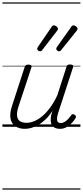

<svg xmlns="http://www.w3.org/2000/svg" viewBox="-20 -1050 686 1590"><path d="M186 17Q139 17 107 -4.5Q75 -26 67 -68.5Q59 -111 80 -175L184 -494Q189 -506 195 -510.5Q201 -515 215 -515Q232 -515 238 -509Q244 -503 240 -491L133 -167Q119 -125 121 -94.5Q123 -64 142.5 -48.5Q162 -33 200 -33Q228 -33 260.5 -45.5Q293 -58 327 -85.5Q361 -113 393.5 -156.5Q426 -200 455 -262L530 -495Q534 -508 540 -512Q546 -516 559 -516Q576 -516 582.5 -510.5Q589 -505 585 -493L461 -113Q453 -87 452 -68Q451 -49 459 -40Q467 -31 483 -31Q499 -31 515 -40.5Q531 -50 544.5 -64.5Q558 -79 568 -93Q572 -101 579 -104Q586 -107 597 -100Q608 -94 609 -86.5Q610 -79 605 -71Q593 -51 574.5 -31Q556 -11 531 3Q506 17 476 17Q452 17 435.5 9Q419 1 410 -13.5Q401 -28 400 -49Q399 -70 404 -97L415 -132Q387 -90 357 -61Q327 -32 296.5 -15Q266 2 238 9.5Q210 17 186 17ZM311 -625Q305 -625 296.5 -631Q288 -637 288 -645Q288 -649 289.5 -653Q291 -657 295 -663L406 -825Q410 -833 415 -836.5Q420 -840 426 -840Q432 -840 440 -836Q448 -832 454 -825.5Q460 -819 460 -811Q460 -806 457.5 -802.5Q455 -799 452 -794L330 -636Q325 -629 320 -627Q315 -625 311 -625ZM468 -625Q462 -625 454 -631Q446 -637 446 -645Q446 -649 447 -653Q448 -657 453 -663L568 -825Q572 -833 577 -836.5Q582 -840 588 -840Q594 -840 602 -836Q610 -832 616 -825.5Q622 -819 622 -811Q622 -806 619.5 -802.5Q617 -799 614 -794L487 -636Q482 -629 477.5 -627Q473 -625 468 -625ZM0 510H646V520H0ZM0 -20H646V0H0ZM0 -505H646V-500H0ZM0 -1030H646V-1020H0Z"/></svg>

Font: Playwrite CO Guides
Style: Regular
Weight: 400
Designer: Veronika Burian, José Scaglione
Foundry: TypeTogether
Version: Version 1.003